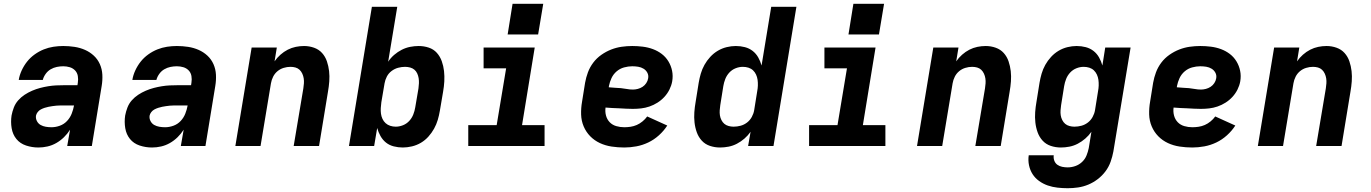

<svg xmlns="http://www.w3.org/2000/svg" viewBox="-20 -771 7240 1014"><path d="M183 8Q149 8 117.5 -2.5Q86 -13 66.5 -37Q47 -61 41.5 -94Q36 -127 41 -161Q45 -182 53 -203Q61 -224 76 -241Q91 -258 110 -270.5Q129 -283 150 -292Q171 -301 192 -306.5Q213 -312 234.5 -315.5Q256 -319 277 -320Q298 -321 319 -321H389L391 -334Q394 -352 391 -369.5Q388 -387 376.5 -399Q365 -411 348.5 -416Q332 -421 314 -421Q297 -421 280 -417.5Q263 -414 247.5 -405Q232 -396 221 -380.5Q210 -365 206 -349H79Q83 -374 94.5 -399Q106 -424 123 -445.5Q140 -467 163 -483.5Q186 -500 211 -510Q236 -520 262 -524Q288 -528 314 -528Q344 -528 373.5 -523.5Q403 -519 429 -507.5Q455 -496 475.5 -477Q496 -458 507.5 -432Q519 -406 520.5 -376.5Q522 -347 517 -317L465 0H335L350 -86Q336 -64 317.5 -46Q299 -28 277 -15.5Q255 -3 231 2.5Q207 8 183 8ZM252 -99Q274 -99 296 -107Q318 -115 334 -132Q350 -149 358.5 -170.5Q367 -192 371 -214H319Q309 -214 298.5 -214Q288 -214 277.5 -213Q267 -212 257 -210.5Q247 -209 236.5 -207Q226 -205 215.5 -201.5Q205 -198 195.5 -193Q186 -188 179 -179Q172 -170 170 -160Q168 -145 175 -131.5Q182 -118 194.5 -111Q207 -104 222 -101.5Q237 -99 252 -99Z M783 8Q749 8 717.5 -2.5Q686 -13 666.5 -37Q647 -61 641.5 -94Q636 -127 641 -161Q645 -182 653 -203Q661 -224 676 -241Q691 -258 710 -270.5Q729 -283 750 -292Q771 -301 792 -306.5Q813 -312 834.5 -315.5Q856 -319 877 -320Q898 -321 919 -321H989L991 -334Q994 -352 991 -369.5Q988 -387 976.5 -399Q965 -411 948.5 -416Q932 -421 914 -421Q897 -421 880 -417.5Q863 -414 847.5 -405Q832 -396 821 -380.5Q810 -365 806 -349H679Q683 -374 694.5 -399Q706 -424 723 -445.5Q740 -467 763 -483.5Q786 -500 811 -510Q836 -520 862 -524Q888 -528 914 -528Q944 -528 973.5 -523.5Q1003 -519 1029 -507.5Q1055 -496 1075.5 -477Q1096 -458 1107.5 -432Q1119 -406 1120.5 -376.5Q1122 -347 1117 -317L1065 0H935L950 -86Q936 -64 917.5 -46Q899 -28 877 -15.5Q855 -3 831 2.5Q807 8 783 8ZM852 -99Q874 -99 896 -107Q918 -115 934 -132Q950 -149 958.5 -170.5Q967 -192 971 -214H919Q909 -214 898.5 -214Q888 -214 877.5 -213Q867 -212 857 -210.5Q847 -209 836.5 -207Q826 -205 815.5 -201.5Q805 -198 795.5 -193Q786 -188 779 -179Q772 -170 770 -160Q768 -145 775 -131.5Q782 -118 794.5 -111Q807 -104 822 -101.5Q837 -99 852 -99Z M1223 0 1309 -520H1442L1430 -447Q1443 -466 1461 -482Q1479 -498 1499.5 -508.5Q1520 -519 1542 -523.5Q1564 -528 1586 -528Q1613 -528 1638.5 -519Q1664 -510 1681 -491Q1698 -472 1706.5 -447Q1715 -422 1718 -395.5Q1721 -369 1719 -341.5Q1717 -314 1712 -286L1665 0H1531Q1544 -76 1556.5 -152Q1569 -228 1582 -304Q1584 -317 1585 -330.5Q1586 -344 1584 -357Q1582 -370 1576.5 -382Q1571 -394 1562 -402.5Q1553 -411 1540.5 -414.5Q1528 -418 1514 -418Q1496 -418 1478 -412.5Q1460 -407 1445.5 -395Q1431 -383 1422.5 -366Q1414 -349 1411 -331L1356 0Z M2107 8Q2083 8 2059.5 2Q2036 -4 2018.5 -18Q2001 -32 1989.5 -52.5Q1978 -73 1972 -95L1956 0H1823L1944 -735H2078L2030 -445Q2043 -465 2061.5 -481Q2080 -497 2101.5 -508Q2123 -519 2146 -523.5Q2169 -528 2191 -528Q2219 -528 2244.5 -519.5Q2270 -511 2287 -492Q2304 -473 2313 -448Q2322 -423 2325 -396Q2328 -369 2326.5 -341.5Q2325 -314 2320 -286L2303 -186Q2299 -162 2292 -138Q2285 -114 2272.5 -91.5Q2260 -69 2242.5 -49.5Q2225 -30 2203 -17Q2181 -4 2156 2Q2131 8 2107 8ZM2070 -102Q2089 -102 2108 -109.5Q2127 -117 2141 -132Q2155 -147 2162.5 -166Q2170 -185 2173 -204L2190 -304Q2192 -318 2192.5 -331.5Q2193 -345 2191 -358Q2189 -371 2183.5 -383Q2178 -395 2168.5 -403Q2159 -411 2146 -414.5Q2133 -418 2119 -418Q2101 -418 2082.5 -413Q2064 -408 2048 -396Q2032 -384 2023 -366.5Q2014 -349 2011 -331L1994 -231Q1992 -216 1991 -200.5Q1990 -185 1992 -170.5Q1994 -156 2000 -143Q2006 -130 2016.5 -120.5Q2027 -111 2041 -106.5Q2055 -102 2070 -102Z M2453 0V-110H2603L2653 -410H2534V-520H2804L2737 -110H2856V0ZM2661 -589 2687 -751H2849L2822 -589Z M3277 8Q3243 8 3210 3Q3177 -2 3148 -15.5Q3119 -29 3097 -51.5Q3075 -74 3062.5 -103.5Q3050 -133 3049 -166.5Q3048 -200 3054 -234L3070 -334Q3075 -362 3085 -389Q3095 -416 3113 -440Q3131 -464 3156 -481.5Q3181 -499 3208 -509.5Q3235 -520 3263 -524Q3291 -528 3319 -528Q3347 -528 3375 -524.5Q3403 -521 3428.5 -511.5Q3454 -502 3475 -486Q3496 -470 3510 -447Q3524 -424 3529.5 -397Q3535 -370 3530 -341Q3526 -319 3515.5 -298Q3505 -277 3489 -259.5Q3473 -242 3452.5 -229Q3432 -216 3410 -208.5Q3388 -201 3366 -198.5Q3344 -196 3322 -196Q3304 -196 3286 -197Q3268 -198 3250 -199Q3232 -200 3214 -200.5Q3196 -201 3178 -203Q3175 -181 3180.5 -160.5Q3186 -140 3200 -125.5Q3214 -111 3234.5 -105Q3255 -99 3277 -99Q3293 -99 3310 -101.5Q3327 -104 3343 -111Q3359 -118 3373.5 -130Q3388 -142 3398 -156L3504 -108Q3486 -80 3460 -56.5Q3434 -33 3403.5 -18.5Q3373 -4 3340.5 2Q3308 8 3277 8ZM3323 -298Q3335 -298 3348.5 -301.5Q3362 -305 3373.5 -312.5Q3385 -320 3393 -332Q3401 -344 3403 -357Q3406 -373 3399 -386.5Q3392 -400 3379 -408Q3366 -416 3350.5 -418.5Q3335 -421 3319 -421Q3298 -421 3276 -415Q3254 -409 3236.5 -394Q3219 -379 3209.5 -358.5Q3200 -338 3196 -317L3195 -310Q3211 -308 3227 -307.5Q3243 -307 3259 -305.5Q3275 -304 3290.5 -301Q3306 -298 3323 -298Z M3783 8Q3755 8 3729.5 -0.5Q3704 -9 3686.5 -28Q3669 -47 3660 -72Q3651 -97 3648 -124Q3645 -151 3647 -178.5Q3649 -206 3654 -234L3670 -334Q3674 -358 3681 -382Q3688 -406 3700.5 -428.5Q3713 -451 3731 -470.5Q3749 -490 3771 -503Q3793 -516 3817.5 -522Q3842 -528 3866 -528Q3891 -528 3914 -522Q3937 -516 3955 -502Q3973 -488 3984.5 -467.5Q3996 -447 4002 -425L4053 -735H4186L4065 0H3931L3944 -75Q3930 -55 3911.5 -39Q3893 -23 3872 -12Q3851 -1 3828 3.5Q3805 8 3783 8ZM3854 -102Q3873 -102 3891.5 -107Q3910 -112 3925.5 -124Q3941 -136 3950.5 -153.5Q3960 -171 3963 -189L3979 -289Q3982 -304 3982.5 -319.5Q3983 -335 3981 -349.5Q3979 -364 3973 -377Q3967 -390 3957 -399.5Q3947 -409 3933 -413.5Q3919 -418 3903 -418Q3884 -418 3865 -410.5Q3846 -403 3832 -388Q3818 -373 3810.5 -354Q3803 -335 3800 -316L3784 -216Q3782 -202 3781 -188.5Q3780 -175 3782 -162Q3784 -149 3790 -137Q3796 -125 3805.5 -117Q3815 -109 3828 -105.5Q3841 -102 3854 -102Z M4253 0V-110H4403L4453 -410H4334V-520H4604L4537 -110H4656V0ZM4461 -589 4487 -751H4649L4622 -589Z M4823 0 4909 -520H5042L5030 -447Q5043 -466 5061 -482Q5079 -498 5099.5 -508.5Q5120 -519 5142 -523.5Q5164 -528 5186 -528Q5213 -528 5238.5 -519Q5264 -510 5281 -491Q5298 -472 5306.5 -447Q5315 -422 5318 -395.5Q5321 -369 5319 -341.5Q5317 -314 5312 -286L5265 0H5131Q5144 -76 5156.5 -152Q5169 -228 5182 -304Q5184 -317 5185 -330.5Q5186 -344 5184 -357Q5182 -370 5176.5 -382Q5171 -394 5162 -402.5Q5153 -411 5140.5 -414.5Q5128 -418 5114 -418Q5096 -418 5078 -412.5Q5060 -407 5045.5 -395Q5031 -383 5022.5 -366Q5014 -349 5011 -331L4956 0Z M5619 223Q5592 223 5565 220Q5538 217 5513.5 208.5Q5489 200 5468 185Q5447 170 5433.5 149Q5420 128 5414.5 102Q5409 76 5413 49H5545Q5543 64 5548 77.5Q5553 91 5564 99Q5575 107 5589.5 110Q5604 113 5619 113Q5639 113 5659 106Q5679 99 5694.5 84.5Q5710 70 5718 50.5Q5726 31 5730 11L5744 -75Q5730 -55 5711.5 -39Q5693 -23 5672 -12Q5651 -1 5628 3.5Q5605 8 5583 8Q5555 8 5529.5 -0.5Q5504 -9 5486.5 -28Q5469 -47 5460 -72Q5451 -97 5448 -124Q5445 -151 5447 -178.5Q5449 -206 5454 -234L5470 -334Q5474 -358 5481 -382Q5488 -406 5500.5 -428.5Q5513 -451 5531 -470.5Q5549 -490 5571 -503Q5593 -516 5617.5 -522Q5642 -528 5666 -528Q5691 -528 5714 -522Q5737 -516 5755 -502Q5773 -488 5784.5 -467.5Q5796 -447 5802 -425L5817 -520H5951L5860 29Q5855 56 5845.5 83Q5836 110 5818.5 133.5Q5801 157 5777.5 175Q5754 193 5727.5 204Q5701 215 5673.5 219Q5646 223 5619 223ZM5654 -102Q5673 -102 5691.5 -107Q5710 -112 5725.5 -124Q5741 -136 5750.5 -153.5Q5760 -171 5763 -189L5779 -289Q5782 -304 5782.5 -319.5Q5783 -335 5781 -349.5Q5779 -364 5773 -377Q5767 -390 5757 -399.5Q5747 -409 5733 -413.5Q5719 -418 5703 -418Q5684 -418 5665 -410.5Q5646 -403 5632 -388Q5618 -373 5610.5 -354Q5603 -335 5600 -316L5584 -216Q5582 -202 5581 -188.5Q5580 -175 5582 -162Q5584 -149 5590 -137Q5596 -125 5605.5 -117Q5615 -109 5628 -105.5Q5641 -102 5654 -102Z M6277 8Q6243 8 6210 3Q6177 -2 6148 -15.5Q6119 -29 6097 -51.5Q6075 -74 6062.5 -103.5Q6050 -133 6049 -166.5Q6048 -200 6054 -234L6070 -334Q6075 -362 6085 -389Q6095 -416 6113 -440Q6131 -464 6156 -481.5Q6181 -499 6208 -509.5Q6235 -520 6263 -524Q6291 -528 6319 -528Q6347 -528 6375 -524.5Q6403 -521 6428.5 -511.5Q6454 -502 6475 -486Q6496 -470 6510 -447Q6524 -424 6529.5 -397Q6535 -370 6530 -341Q6526 -319 6515.5 -298Q6505 -277 6489 -259.5Q6473 -242 6452.5 -229Q6432 -216 6410 -208.5Q6388 -201 6366 -198.5Q6344 -196 6322 -196Q6304 -196 6286 -197Q6268 -198 6250 -199Q6232 -200 6214 -200.5Q6196 -201 6178 -203Q6175 -181 6180.5 -160.5Q6186 -140 6200 -125.5Q6214 -111 6234.5 -105Q6255 -99 6277 -99Q6293 -99 6310 -101.5Q6327 -104 6343 -111Q6359 -118 6373.5 -130Q6388 -142 6398 -156L6504 -108Q6486 -80 6460 -56.5Q6434 -33 6403.5 -18.5Q6373 -4 6340.5 2Q6308 8 6277 8ZM6323 -298Q6335 -298 6348.5 -301.5Q6362 -305 6373.5 -312.5Q6385 -320 6393 -332Q6401 -344 6403 -357Q6406 -373 6399 -386.5Q6392 -400 6379 -408Q6366 -416 6350.5 -418.5Q6335 -421 6319 -421Q6298 -421 6276 -415Q6254 -409 6236.5 -394Q6219 -379 6209.5 -358.5Q6200 -338 6196 -317L6195 -310Q6211 -308 6227 -307.5Q6243 -307 6259 -305.5Q6275 -304 6290.5 -301Q6306 -298 6323 -298Z M6623 0 6709 -520H6842L6830 -447Q6843 -466 6861 -482Q6879 -498 6899.5 -508.5Q6920 -519 6942 -523.5Q6964 -528 6986 -528Q7013 -528 7038.5 -519Q7064 -510 7081 -491Q7098 -472 7106.5 -447Q7115 -422 7118 -395.5Q7121 -369 7119 -341.5Q7117 -314 7112 -286L7065 0H6931Q6944 -76 6956.5 -152Q6969 -228 6982 -304Q6984 -317 6985 -330.5Q6986 -344 6984 -357Q6982 -370 6976.5 -382Q6971 -394 6962 -402.5Q6953 -411 6940.5 -414.5Q6928 -418 6914 -418Q6896 -418 6878 -412.5Q6860 -407 6845.5 -395Q6831 -383 6822.5 -366Q6814 -349 6811 -331L6756 0Z"/></svg>

Font: Iosevka SS04 XBd Ex
Style: Italic
Weight: 800
Width: 7
Italic angle: -9°
Monospace: yes
Designer: Belleve Invis
Foundry: Belleve Invis
Version: Version 19.0.0; ttfautohint (v1.8.4)